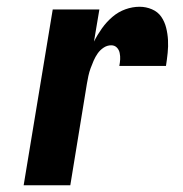

<svg xmlns="http://www.w3.org/2000/svg" viewBox="-20 -548 540 568"><path d="M50 0 136 -520H274L258 -425Q268 -445 281.5 -464Q295 -483 312.5 -498Q330 -513 351 -520.5Q372 -528 393 -528Q412 -528 429.5 -520.5Q447 -513 457 -498.5Q467 -484 471.5 -466Q476 -448 477 -429.5Q478 -411 476 -391.5Q474 -372 471 -353H333Q335 -363 335.5 -372.5Q336 -382 334 -391.5Q332 -401 325.5 -407.5Q319 -414 309 -414Q297 -414 286.5 -407Q276 -400 269 -390Q262 -380 257 -368.5Q252 -357 248 -346Q244 -335 241.5 -323.5Q239 -312 237 -300L188 0Z"/></svg>

Font: Iosevka Term Curly Hv Obl
Style: Regular
Weight: 900
Italic angle: -9°
Designer: Belleve Invis
Foundry: Belleve Invis
Version: Version 32.3.0